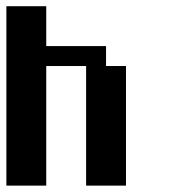

<svg xmlns="http://www.w3.org/2000/svg" viewBox="-20 -582 540 602"><path d="M375 0V-375H312.5V-437.5H125V-562.5H0V0H125V-375H250V0Z"/></svg>

Font: Chicago Kare
Style: Regular
Weight: 400
Designer: Duane King
Version: Version 1.001;hotconv 1.0.109;makeotfexe 2.5.65596